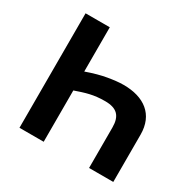

<svg xmlns="http://www.w3.org/2000/svg" viewBox="-157 -875 1042 1037"><g transform="rotate(30 364.0 -357.0)"><path d="M419 -356C493 -356 524 -324 524 -252V0H675V-295C675 -420 590 -482 462 -482C432 -482 400 -478 365 -472C330 -466 289 -455 241 -438V-714H90V0H241V-320C305 -342 347 -356 419 -356Z"/></g></svg>

Font: Passageway
Style: Regular
Weight: 700
Foundry: Ascender Corporation
Version: Version 1.11